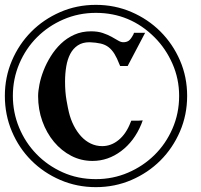

<svg xmlns="http://www.w3.org/2000/svg" viewBox="-31 -802 827 791"><path d="M488 -530H464L461 -537Q451 -563 440.5 -580Q430 -597 416.5 -607.5Q403 -618 384 -622.5Q365 -627 338 -628Q309 -628 289.5 -615Q270 -602 258.5 -580Q247 -558 242 -528.5Q237 -499 237 -466Q237 -423 243 -389Q249 -355 253 -339Q260 -310 273 -284.5Q286 -259 303.5 -240Q321 -221 343 -210.5Q365 -200 390 -200Q427 -200 458 -225.5Q489 -251 507 -298L510 -305H541L557 -306L551 -290Q522 -220 468 -179.5Q414 -139 350 -139Q303 -139 262.5 -160Q222 -181 191.5 -217.5Q161 -254 143.5 -302.5Q126 -351 126 -406Q126 -426 131.5 -454Q137 -482 148.5 -511.5Q160 -541 178 -570Q196 -599 220 -622Q244 -645 275 -659Q306 -673 344 -673Q372 -673 392.5 -666Q413 -659 428.5 -650.5Q444 -642 455.5 -635Q467 -628 477 -628Q490 -628 499 -634Q508 -640 519 -661L521 -667H549H567L498 -536L495 -530ZM364 -782Q442 -782 510.5 -752.5Q579 -723 630 -672Q681 -621 710.5 -553Q740 -485 740 -407Q740 -329 710.5 -260.5Q681 -192 630 -141Q579 -90 510.5 -60.5Q442 -31 364 -31Q286 -31 217.5 -60.5Q149 -90 98 -141Q47 -192 18 -260.5Q-11 -329 -11 -407Q-11 -484 18 -552Q47 -620 97.5 -671Q148 -722 216.5 -752Q285 -782 364 -782ZM606 -648Q505 -749 364 -749Q293 -749 230.5 -722Q168 -695 121.5 -648.5Q75 -602 48.5 -539.5Q22 -477 22 -407Q22 -339 47.5 -277Q73 -215 119 -167.5Q165 -120 227.5 -92Q290 -64 364 -64Q434 -64 496 -90.5Q558 -117 605 -163Q652 -209 679.5 -272Q707 -335 707 -407Q707 -477 679.5 -539.5Q652 -602 606 -648Z"/></svg>

Font: CatShop
Style: Regular
Weight: 400
Designer: Peter Wiegel
Foundry: Peter Wiegel
Version: Version 1.000 2009 initial release